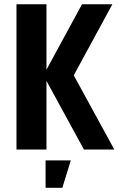

<svg xmlns="http://www.w3.org/2000/svg" viewBox="-20 -708 561 909"><path d="M58 0H200V-325L377.4 0H521.2L329.2 -351.4L512 -687.8H368.2L200 -378V-687.8H58ZM195.8 181H275.2L315.2 51.4H195.8Z"/></svg>

Font: Secuela Light
Style: Regular
Weight: 300
Designer: Fernando Haro
Foundry: deFharo
Version: Version 1.708